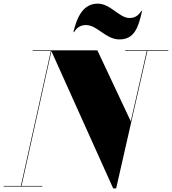

<svg xmlns="http://www.w3.org/2000/svg" viewBox="-60 -1027 946 1057"><path d="M413.5 -889C476 -889 521 -810 598 -810C677 -810 702 -872 722 -967H718.5C698.5 -935 675.5 -928 652.5 -928C597 -928 548 -1007 478 -1007C399 -1007 364 -935 344 -850H347.5C367.5 -882 390.5 -889 413.5 -889ZM-40 -3.5V0H173.5V-3.5H58.5L223 -745.5L563 10H579.5L751.5 -746.5H866.5V-750H629V-746.5H748L660 -359L476 -750H120V-746.5H220L55 -3.5Z"/></svg>

Font: Bodoni* 48pt Fatface
Style: Italic
Weight: 900
Italic angle: -13°
Version: Version 2.3